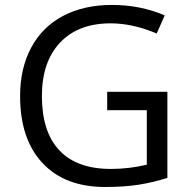

<svg xmlns="http://www.w3.org/2000/svg" viewBox="-20 -744 768 774"><path d="M412.1 -374H654.8V-26.9Q598.1 -8.8 539.6 0.5Q481 9.8 403.8 9.8Q241.7 9.8 151.4 -86.7Q61 -183.1 61 -356.9Q61 -468.3 105.7 -552Q150.4 -635.7 234.4 -679.9Q318.4 -724.1 431.2 -724.1Q545.4 -724.1 644 -682.1L611.8 -608.9Q515.1 -649.9 425.8 -649.9Q295.4 -649.9 222.2 -572.3Q148.9 -494.6 148.9 -356.9Q148.9 -212.4 219.5 -137.7Q290 -63 426.8 -63Q501 -63 571.8 -80.1V-299.8H412.1Z"/></svg>

Font: f06896923
Style: Regular
Weight: 400
Foundry: Ascender Corporation
Version: Version 1.10